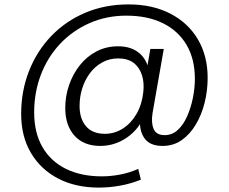

<svg xmlns="http://www.w3.org/2000/svg" viewBox="-20 -656 1039 871"><path d="M428 195Q323 195 244 154Q165 113 120.5 38Q76 -37 76 -139Q76 -243 111.5 -333.5Q147 -424 212 -492Q277 -560 366.5 -598Q456 -636 563 -636Q672 -636 753 -594Q834 -552 878 -477Q922 -402 922 -303Q922 -246 908.5 -191Q895 -136 868.5 -91.5Q842 -47 804.5 -20.5Q767 6 717 6Q659 6 634.5 -30Q610 -66 616 -122L620 -157L636 -133Q610 -69 555 -31.5Q500 6 435 6Q360 6 318 -40.5Q276 -87 276 -166Q276 -220 293.5 -270.5Q311 -321 342.5 -360.5Q374 -400 418 -423Q462 -446 516 -446Q578 -446 615.5 -412Q653 -378 659 -313L639 -301L662 -434H723L672 -143Q665 -99 677 -71Q689 -43 727 -43Q761 -43 786.5 -66.5Q812 -90 829 -128.5Q846 -167 855 -211.5Q864 -256 864 -299Q864 -388 826.5 -452Q789 -516 719.5 -550.5Q650 -585 553 -585Q463 -585 386 -551Q309 -517 252.5 -457Q196 -397 165.5 -317Q135 -237 135 -146Q135 -54 172.5 11Q210 76 279 110Q348 144 442 144Q484 144 527 135.5Q570 127 607 110L619 159Q575 177 526 186Q477 195 428 195ZM456 -49Q500 -49 537.5 -73Q575 -97 599.5 -139.5Q624 -182 630 -238Q635 -280 624 -315Q613 -350 586.5 -370.5Q560 -391 516 -391Q476 -391 443 -372.5Q410 -354 387.5 -323.5Q365 -293 353 -255Q341 -217 341 -175Q341 -118 370 -83.5Q399 -49 456 -49Z"/></svg>

Font: DM Sans 18pt Light
Style: Regular
Weight: 300
Designer: Colophon Foundry, Jonny Pinhorn
Foundry: Colophon Foundry
Version: Version 4.004;gftools[0.9.30]